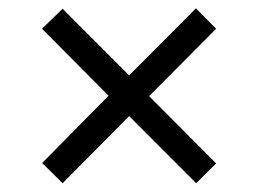

<svg xmlns="http://www.w3.org/2000/svg" viewBox="-20 -583 606 450"><path d="M126.7 -153.6 78.8 -201 234.4 -358.6 78.4 -515.6 126.7 -562.4 282.7 -406.3 439.2 -563.4 486.5 -515.6 329.5 -357.6 486.5 -200 439.8 -153.6 282.7 -310.8Z"/></svg>

Font: Noto Serif Gurmukhi
Style: Regular
Weight: 400
Designer: Vaibhav Singh and the Monotype Design Team
Foundry: Monotype Imaging Inc.
Version: Version 2.003